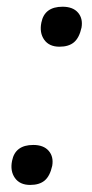

<svg xmlns="http://www.w3.org/2000/svg" viewBox="-20 -526 268 557"><path d="M152.5 -390.5Q122.5 -390.5 108.2 -410.8Q94 -431 100 -460.5Q109 -506.5 161.5 -506.5Q191.5 -506.5 206.2 -489.5Q221 -472.5 216.5 -446Q210 -416.5 194.8 -403.5Q179.5 -390.5 152.5 -390.5ZM67.5 10.5Q37.5 10.5 23.2 -9.8Q9 -30 15 -59.5Q24 -105.5 76.5 -105.5Q106.5 -105.5 121.2 -88.5Q136 -71.5 131.5 -45Q125 -15.5 109.8 -2.5Q94.5 10.5 67.5 10.5Z"/></svg>

Font: Commissioner Flair Light
Style: Italic
Weight: 300
Italic angle: -12°
Designer: Kostas Bartsokas
Foundry: Kostas Bartsokas
Version: Version 1.000; ttfautohint (v1.8.3)